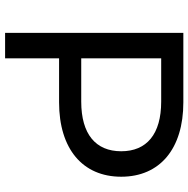

<svg xmlns="http://www.w3.org/2000/svg" viewBox="-13 -727 740 754"><g transform="rotate(90 357.0 -350.0)"><path d="M382 -700H109V0H209V-212H382C564 -212 674 -304 674 -456C674 -608 564 -700 382 -700ZM379 -299H209V-613H379C507 -613 574 -556 574 -456C574 -356 507 -299 379 -299Z"/></g></svg>

Font: AWKNG-Font Medium
Style: Regular
Weight: 500
Designer: Awakening Church
Foundry: Awakening Church
Version: Version 1.700;PS 001.700;hotconv 1.0.88;makeotf.lib2.5.64775